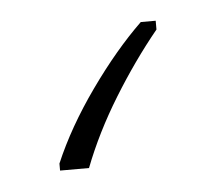

<svg xmlns="http://www.w3.org/2000/svg" viewBox="-28 31 237 218"><g transform="rotate(-5 90.0 140.0)"><path d="M156 60H139Q109 89 79.5 130.5Q50 172 33 212V220H66Q81 181 105 142Q129 103 156 70Z"/></g></svg>

Font: Noto Sans Display SemiCondensed Thin
Style: Regular
Weight: 250
Width: 4
Designer: Monotype Design team
Foundry: Monotype Imaging Inc.
Version: 1.000